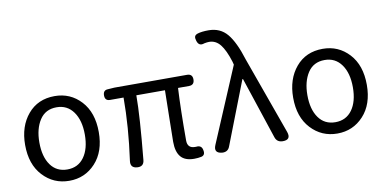

<svg xmlns="http://www.w3.org/2000/svg" viewBox="-76 -1034 2550 1271"><g transform="rotate(-10 1199.0 -398.5)"><path d="M50.8 -271.5Q50.8 -396.5 118.2 -476.6Q185.5 -556.6 298.8 -556.6Q404.3 -556.6 475.1 -480Q545.9 -403.3 545.9 -271.5Q545.9 -140.6 475.1 -64Q404.3 12.7 298.8 12.7Q193.4 12.7 122.1 -64Q50.8 -140.6 50.8 -271.5ZM298.8 -481.4Q223.6 -481.4 185.1 -422.4Q146.5 -363.3 146.5 -271.5Q146.5 -175.8 186.5 -119.6Q226.6 -63.5 298.8 -63.5Q371.1 -63.5 411.6 -119.6Q452.1 -175.8 452.1 -271.5Q452.1 -367.2 411.1 -424.3Q370.1 -481.4 298.8 -481.4Z M699.2 -543H1186.5Q1223.6 -543 1223.6 -505.9Q1223.6 -467.8 1186.5 -467.8H1113.3Q1105.5 -326.2 1105.5 -116.2Q1105.5 -63.5 1156.2 -63.5H1164.1Q1201.2 -68.4 1207 -32.2Q1213.9 1 1186.5 7.8Q1164.1 12.7 1137.7 12.7Q1076.2 12.7 1047.9 -21Q1019.5 -54.7 1019.5 -122.1Q1019.5 -148.4 1022 -276.4Q1024.4 -404.3 1025.4 -467.8H833Q833 -327.1 804.7 -38.1Q800.8 5.9 756.8 2.9Q709 0 715.8 -47.9Q747.1 -271.5 747.1 -467.8H656.2Q622.1 -467.8 622.1 -503.9Q622.1 -539.1 654.3 -540Z M1587.9 -574.2Q1702.1 -258.8 1774.4 -54.7Q1793 0 1735.4 0Q1696.3 0 1684.6 -36.1L1546.9 -451.2H1543L1378.9 -28.3Q1366.2 7.8 1326.2 4.9Q1269.5 -1 1291 -52.7L1503.9 -555.7L1498 -578.1Q1473.6 -656.2 1443.4 -694.3Q1413.1 -732.4 1368.2 -732.4Q1355.5 -732.4 1335.9 -728.5Q1297.9 -713.9 1286.1 -754.9Q1280.3 -772.5 1283.7 -783.2Q1287.1 -793.9 1303.7 -799.8Q1332 -808.6 1377.9 -808.6Q1456.1 -808.6 1502.9 -752.9Q1549.8 -697.3 1587.9 -574.2Z M1852.5 -271.5Q1852.5 -396.5 1919.9 -476.6Q1987.3 -556.6 2100.6 -556.6Q2206.1 -556.6 2276.9 -480Q2347.7 -403.3 2347.7 -271.5Q2347.7 -140.6 2276.9 -64Q2206.1 12.7 2100.6 12.7Q1995.1 12.7 1923.8 -64Q1852.5 -140.6 1852.5 -271.5ZM2100.6 -481.4Q2025.4 -481.4 1986.8 -422.4Q1948.2 -363.3 1948.2 -271.5Q1948.2 -175.8 1988.3 -119.6Q2028.3 -63.5 2100.6 -63.5Q2172.9 -63.5 2213.4 -119.6Q2253.9 -175.8 2253.9 -271.5Q2253.9 -367.2 2212.9 -424.3Q2171.9 -481.4 2100.6 -481.4Z"/></g></svg>

Font: GenSenMaruGothic TW TTF Regular
Style: Regular
Weight: 400
Version: Version 1.301